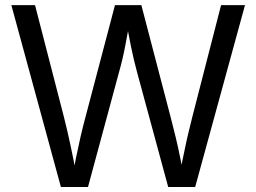

<svg xmlns="http://www.w3.org/2000/svg" viewBox="-20 -748 1025 768"><path d="M25.4 -727.5H120.1L235.4 -281.2Q242.7 -252 249.8 -221.9Q256.8 -191.9 263.2 -161.1Q273.9 -111.8 283.7 -56.2H272.5Q278.3 -85.9 283.7 -115.2Q292.5 -158.7 302 -200Q311.5 -241.2 322.3 -281.2L439.9 -727.5H545.4L662.1 -281.2Q673.3 -238.8 683.1 -197.8Q692.9 -156.7 701.2 -115.2Q705.1 -95.2 707 -85.4Q709 -75.7 712.9 -56.2H700.2Q708 -100.1 721.2 -161.1Q727.5 -191.9 734.9 -221.9Q742.2 -252 749.5 -281.2L864.3 -727.5H960L760.7 0H652.8L527.8 -460.9Q521.5 -484.9 515.1 -511.2Q508.8 -537.6 503.4 -564.5Q492.7 -615.7 482.4 -681.2H502Q496.6 -648.9 491.2 -619.4Q485.8 -589.8 480.5 -562.5Q475.6 -536.6 469.7 -511.7Q463.9 -486.8 456.5 -460.9L332 0H223.6Z"/></svg>

Font: Raveo Variable
Style: Regular
Weight: 400
Designer: Jakub Foglar, Rasmus Andersson (Inter)
Foundry: Jakubfoglar.com
Version: Version 1.000;Glyphs 3.2.3 (3260)